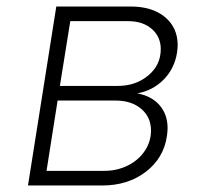

<svg xmlns="http://www.w3.org/2000/svg" viewBox="-20 -570 640 590"><path d="M402 -283Q446 -275 470.5 -246.5Q495 -218 495 -176Q495 -168 493 -152Q483 -84 428 -42Q373 0 294 0H66L153 -550H381Q448 -550 487 -517.5Q526 -485 526 -431Q526 -424 524 -408Q516 -359 483 -325.5Q450 -292 402 -283ZM374 -505H196L164 -306H342Q397 -306 435.5 -338Q474 -370 474 -419Q474 -457 446.5 -481Q419 -505 374 -505ZM335 -261H157L123 -45H301Q340 -45 373 -61.5Q406 -78 425 -106.5Q444 -135 444 -169Q444 -210 414 -235.5Q384 -261 335 -261Z"/></svg>

Font: JetBrains Mono Extra Light
Style: Italic
Weight: 200
Italic angle: -9°
Monospace: yes
Designer: Philipp Nurullin, Konstantin Bulenkov
Foundry: JetBrains
Version: 2.002